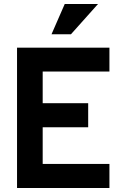

<svg xmlns="http://www.w3.org/2000/svg" viewBox="-20 -938 611 958"><path d="M303 -918H469L334 -767H237ZM65 -700H526V-581H193V-423H420V-303H193V-120H526V0H65Z"/></svg>

Font: Haskoy Bold
Style: Regular
Weight: 700
Designer: Ertekin Erdin
Foundry: Ertekin Erdin
Version: Version 1.500; ttfautohint (v1.8.3)